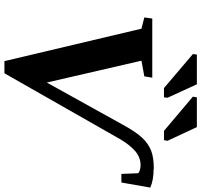

<svg xmlns="http://www.w3.org/2000/svg" viewBox="-41 -856 912 870"><g transform="rotate(90 415.0 -421.0)"><path d="M747 -662V-661Q796 -661 830 -646L807 -515H768L765 -591Q760 -596 750 -599Q739 -602 728 -602Q694 -602 665 -578Q637 -554 611 -510L312 15H257L110 -606L59 -619L64 -655H332L326 -619L255 -606L354 -177L546 -523Q577 -580 605 -610Q632 -638 663 -650Q694 -662 747 -662ZM379 -708 225 -839 227 -857H362L423 -724L421 -708ZM573 -708 418 -839 421 -857H556L618 -724L615 -708Z"/></g></svg>

Font: Libra Serif Modern
Style: Bold Italic
Weight: 700
Italic angle: -12°
Designer: Stefan Peev, Context Ltd
Foundry: Stefan Peev, Context Ltd
Version: Version 1.000